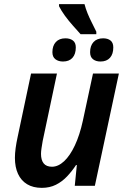

<svg xmlns="http://www.w3.org/2000/svg" viewBox="-20 -897 607 927"><path d="M369 -732Q352 -751 331.5 -774Q311 -797 293.5 -821Q276 -845 265 -867V-877H388Q394 -854 403 -832Q412 -810 423 -788.5Q434 -767 445 -744V-732ZM284 -600Q262 -600 247.5 -611Q233 -622 233 -645Q233 -676 249.5 -694Q266 -712 296 -712Q318 -712 332 -701.5Q346 -691 346 -668Q346 -636 330 -618Q314 -600 284 -600ZM465 -600Q443 -600 429 -611Q415 -622 415 -645Q415 -676 431.5 -694Q448 -712 478 -712Q500 -712 513.5 -701.5Q527 -691 527 -668Q527 -636 511 -618Q495 -600 465 -600ZM182 10Q140 10 111 -7.5Q82 -25 67 -57.5Q52 -90 52 -135Q52 -156 55.5 -182Q59 -208 65 -235L130 -542H255L186 -216Q183 -198 180.5 -182Q178 -166 178 -154Q178 -124 191 -108Q204 -92 231 -92Q261 -92 289.5 -118.5Q318 -145 341.5 -195Q365 -245 380 -314L429 -542H554L438 0H341L351 -100H347Q328 -71 304 -45.5Q280 -20 250 -5Q220 10 182 10Z"/></svg>

Font: Noto Sans Display SemiBold
Style: Italic
Weight: 600
Italic angle: -12°
Designer: Monotype Design Team
Foundry: Monotype Imaging Inc.
Version: Version 2.003